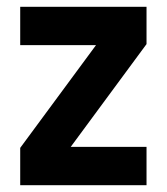

<svg xmlns="http://www.w3.org/2000/svg" viewBox="-20 -545 495 570"><path d="M189.9 -108.9H415V4.9H40V-106L265.1 -411.1H40V-524.9H415V-414.1Z"/></svg>

Font: D-DIN-PRO ExtraBold
Style: Bold
Weight: 800
Designer: Charles Nix
Foundry: CyberFei
Version: Version 1.000;hotconv 1.0.109;makeotfexe 2.5.65596